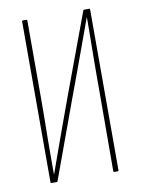

<svg xmlns="http://www.w3.org/2000/svg" viewBox="-77 -708 558 762"><g transform="rotate(-10 202.0 -327.5)"><path d="M68 0Q65 0 65 -4V-651Q65 -655 68 -655H82Q86 -655 86 -651V-333Q86 -297 85.5 -259Q85 -221 84.5 -183Q84 -145 84 -107Q84 -69 84 -33H85Q103 -83 120.5 -132.5Q138 -182 156.5 -232Q175 -282 193 -332L312 -653Q313 -655 317 -655H336Q339 -655 339 -651V-4Q339 0 336 0H322Q318 0 318 -4L319 -311Q319 -349 319 -388Q319 -427 319.5 -466.5Q320 -506 320.5 -545Q321 -584 321 -622H320Q301 -571 282.5 -519Q264 -467 244.5 -415Q225 -363 206 -311L93 -2Q92 0 89 0Z"/></g></svg>

Font: Sofia Sans Extra Condensed Thin
Style: Regular
Weight: 250
Version: Version 4.100